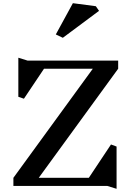

<svg xmlns="http://www.w3.org/2000/svg" viewBox="-20 -1166 830 1204"><path d="M537 -51 676 -260 711 -247V18L653 0H64V-51L562 -735H256L130 -547L95 -559V-804L153 -786H721V-735L223 -51ZM601 -1098 374 -929 330 -950 437 -1146 581 -1127Z"/></svg>

Font: Inknut Antiqua Medium
Style: Regular
Weight: 500
Designer: Claus Eggers Sørensen
Foundry: Claus Eggers Sørensen
Version: Version 1.003; ttfautohint (v1.8.2) -l 8 -r 50 -G 200 -x 14 